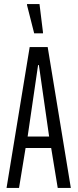

<svg xmlns="http://www.w3.org/2000/svg" viewBox="-20 -918 379 938"><path d="M12 0 125 -688H213L326 0H262L230 -195H105L73 0ZM115 -251H220L170 -600H166ZM147 -755 112 -893V-898H173L190 -760V-755Z"/></svg>

Font: Saira Ultra Condensed
Style: Regular
Weight: 400
Width: 1
Designer: Hector Gatti with collaboration of the Omnibus-Type team
Foundry: Omnibus-Type
Version: Version 1.001; ttfautohint (v1.8)